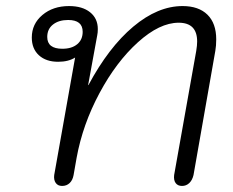

<svg xmlns="http://www.w3.org/2000/svg" viewBox="-20 -604 770 634"><path d="M159 -26 228 -414Q206 -400 172 -400Q132 -400 108.5 -421.5Q85 -443 85 -480Q85 -525 120 -554.5Q155 -584 208 -584Q252 -584 277.5 -563.5Q303 -543 303 -508Q303 -496 301 -487L271 -323H272Q339 -448 420 -516Q501 -584 583 -584Q636 -584 665 -555.5Q694 -527 694 -474Q694 -453 691 -436L619 -26Q615 -9 605 0.5Q595 10 581 10Q567 10 560 0.5Q553 -9 555 -26L628 -436Q631 -454 631 -467Q631 -529 570 -529Q507 -529 435.5 -464.5Q364 -400 308.5 -296.5Q253 -193 233 -83L223 -26Q220 -9 210 0.5Q200 10 185 10Q171 10 164 0Q157 -10 159 -26ZM253 -499Q253 -538 205 -538Q174 -538 155 -523Q136 -508 136 -482Q136 -443 186 -443Q217 -443 235 -458Q253 -473 253 -499Z"/></svg>

Font: Kodchasan Light
Style: Italic
Weight: 300
Italic angle: -10°
Version: Version 1.000; ttfautohint (v1.6)